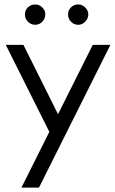

<svg xmlns="http://www.w3.org/2000/svg" viewBox="-20 -641 515 861"><path d="M475.1 -439.9 154.8 200.2H76.2L201.2 -49.8L5.9 -439.9H85L240.2 -128.9L396 -439.9ZM362.3 -543.9Q348.6 -529.8 330.6 -529.8Q312 -529.8 298.3 -543.5Q285.2 -557.1 285.2 -576.2Q285.2 -595.7 298.8 -608.4Q312.5 -621.1 330.6 -621.1Q348.6 -621.1 362.3 -607.4Q376 -593.8 376 -576.2Q376 -558.6 362.3 -543.9ZM91.8 -576.2Q91.8 -595.7 105.5 -608.4Q119.1 -621.1 137.7 -621.1Q156.2 -621.1 169.9 -607.4Q183.6 -593.8 183.1 -576.2Q183.6 -558.6 169.9 -543.9Q156.2 -529.8 137.7 -529.8Q119.1 -529.8 105.5 -543.5Q91.8 -557.1 91.8 -576.2Z"/></svg>

Font: Arcon-Regular
Style: Regular
Weight: 400
Designer: M. Zarth
Foundry: martin zarth - visuelle & digitale kommunikation
Version: Version 1.131;PS 001.131;hotconv 1.0.70;makeotf.lib2.5.58329